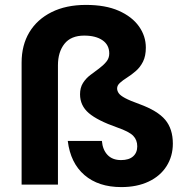

<svg xmlns="http://www.w3.org/2000/svg" viewBox="-20 -752 757 782"><path d="M474 10Q381 10 324 -39Q267 -88 256 -178H395Q398 -142 418 -121Q438 -100 473 -100Q505 -100 522 -115Q539 -130 539 -156Q539 -182 522.5 -199Q506 -216 457 -233Q377 -261 341.5 -291.5Q306 -322 306 -368Q306 -395 318 -414Q330 -433 348 -446.5Q366 -460 383.5 -473Q401 -486 413 -500.5Q425 -515 425 -534Q425 -569 397.5 -588Q370 -607 323 -607Q269 -607 242.5 -573.5Q216 -540 216 -486V0H68V-497Q68 -568 99.5 -620.5Q131 -673 190 -702.5Q249 -732 330 -732Q410 -732 464 -708Q518 -684 546 -644.5Q574 -605 574 -558Q574 -524 562.5 -501Q551 -478 533 -462.5Q515 -447 497.5 -436Q480 -425 468.5 -414.5Q457 -404 457 -392Q457 -382 463.5 -372.5Q470 -363 489.5 -352.5Q509 -342 548 -328Q622 -301 653 -264Q684 -227 684 -167Q684 -116 658.5 -75.5Q633 -35 585.5 -12.5Q538 10 474 10Z"/></svg>

Font: DM Sans 9pt Black
Style: Regular
Weight: 900
Version: Version 4.004;gftools[0.9.30]